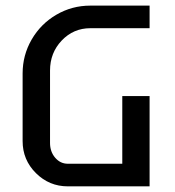

<svg xmlns="http://www.w3.org/2000/svg" viewBox="-20 -660 620 680"><path d="M509.8 0H220.2Q154.3 0 107.2 -46.9Q60.1 -93.8 60.1 -160.2V-399.9Q60.1 -464.8 92.3 -520.3Q124.5 -575.7 179.7 -607.9Q234.9 -640.1 299.8 -640.1H509.8V-560.1H299.8Q240.2 -560.1 198.7 -516.6Q157.2 -473.1 157.2 -410.2V-153.8Q157.2 -122.6 175.5 -101.3Q193.8 -80.1 220.2 -80.1H413.1V-319.8H509.8Z"/></svg>

Font: Laconic
Style: Regular
Weight: 400
Designer: Robby Woodard
Version: Version 1.000